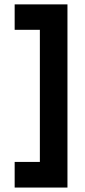

<svg xmlns="http://www.w3.org/2000/svg" viewBox="-20 -759 382 863"><path d="M45.9 -31.2H159.2V-625H45.9V-739.3H283.2V84H45.9Z"/></svg>

Font: Altinn-DIN Exp
Style: DINExp-Bold
Weight: 700
Width: 7
Designer: Charles Nix
Foundry: Altinn
Version: Version 2.00